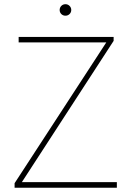

<svg xmlns="http://www.w3.org/2000/svg" viewBox="-20 -885 621 905"><path d="M288.6 -811Q276.9 -811 269 -818.8Q261.2 -826.7 261.2 -837.9Q261.2 -849.1 269 -857.2Q276.9 -865.2 288.6 -865.2Q299.8 -865.2 307.9 -857.2Q315.9 -849.1 315.9 -837.9Q315.9 -826.7 307.9 -818.8Q299.8 -811 288.6 -811ZM83 -26.4H530.8V0H48.8V-21.5L481 -685.1H67.9V-710.9H515.6V-692.4Z"/></svg>

Font: Robert Sans Thin
Style: Regular
Weight: 100
Designer: Christian Robertson (extended by Adam Twardoch)
Foundry: Google
Version: Version 12.135;April 2, 2019;FontCreator 11.5.0.2425 64-bit;